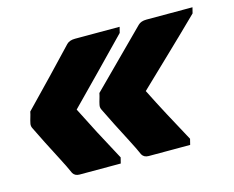

<svg xmlns="http://www.w3.org/2000/svg" viewBox="-71 -622 785 644"><g transform="rotate(-15 321.5 -300.0)"><path d="M280 -98 275 -78H132Q116 -78 109 -90Q99 -113 82 -145.5Q65 -178 48 -211.5Q31 -245 20 -268Q15 -277 17 -286Q19 -296 22 -305.5Q25 -315 27 -325Q73 -372 121.5 -423Q170 -474 206 -512Q216 -522 235 -522H390L385 -502Q332 -447 279.5 -393.5Q227 -340 179 -291Q203 -243 226 -199Q249 -155 280 -98ZM521 -98 516 -78H372Q356 -78 349 -90Q339 -113 322 -145.5Q305 -178 288 -211.5Q271 -245 260 -268Q255 -277 257 -286Q259 -296 262 -305.5Q265 -315 267 -325Q314 -372 365 -423Q416 -474 454 -512Q464 -522 483 -522H643L638 -502Q582 -447 526 -393.5Q470 -340 419 -291Q443 -243 466.5 -199Q490 -155 521 -98Z"/></g></svg>

Font: Recursive Mn Lnr St Blk
Style: Italic
Weight: 900
Italic angle: -15°
Monospace: yes
Version: Version 1.079;hotconv 1.0.112;makeotfexe 2.5.65598; ttfautoh